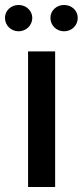

<svg xmlns="http://www.w3.org/2000/svg" viewBox="-40 -753 333 773"><path d="M73 0H182V-546H73ZM-20 -681C-20 -651 4 -627 35 -627C65 -627 90 -651 90 -681C90 -710 65 -733 35 -733C4 -733 -20 -710 -20 -681ZM163 -681C163 -651 187 -627 218 -627C249 -627 273 -651 273 -681C273 -710 249 -733 218 -733C187 -733 163 -710 163 -681Z"/></svg>

Font: Wafeq Medium
Style: Regular
Weight: 500
Designer: Rasmus Andersson & Azza Alameddine
Foundry: Google & TypeTogether
Version: Version 3.000;January 28, 2025;FontCreator 15.0.0.3014 64-bi